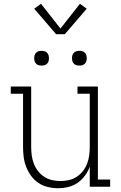

<svg xmlns="http://www.w3.org/2000/svg" viewBox="-20 -988 640 1016"><path d="M287 8Q260 8 233 1.5Q206 -5 183.5 -20Q161 -35 145 -57Q129 -79 119 -104Q109 -129 105.5 -156Q102 -183 102 -210V-492H37V-530H145V-210Q145 -188 148 -165.5Q151 -143 159 -122Q167 -101 181 -83Q195 -65 214 -52.5Q233 -40 255.5 -35Q278 -30 300 -30Q322 -30 344.5 -35Q367 -40 386 -52.5Q405 -65 419 -83Q433 -101 441 -122Q449 -143 452 -165.5Q455 -188 455 -210V-492H390V-530H498V-38H563V0H455V-106Q446 -81 429.5 -58.5Q413 -36 390.5 -20.5Q368 -5 341 1.5Q314 8 287 8ZM400 -641Q392 -641 384.5 -643Q377 -645 371 -651Q365 -657 363 -664.5Q361 -672 361 -680Q361 -688 363 -695.5Q365 -703 371 -709Q377 -715 384.5 -717Q392 -719 400 -719Q408 -719 415.5 -717Q423 -715 429 -709Q435 -703 437 -695.5Q439 -688 439 -680Q439 -672 437 -664.5Q435 -657 429 -651Q423 -645 415.5 -643Q408 -641 400 -641ZM200 -641Q192 -641 184.5 -643Q177 -645 171 -651Q165 -657 163 -664.5Q161 -672 161 -680Q161 -688 163 -695.5Q165 -703 171 -709Q177 -715 184.5 -717Q192 -719 200 -719Q208 -719 215.5 -717Q223 -715 229 -709Q235 -703 237 -695.5Q239 -688 239 -680Q239 -672 237 -664.5Q235 -657 229 -651Q223 -645 215.5 -643Q208 -641 200 -641ZM277 -807 161 -942 197 -968 300 -837 403 -968 439 -942 323 -807Z"/></svg>

Font: Iosevka Curly Slab XLtEx
Style: Regular
Weight: 200
Width: 7
Monospace: yes
Designer: Belleve Invis
Foundry: Belleve Invis
Version: Version 11.1.0; ttfautohint (v1.8.3)